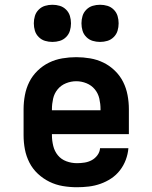

<svg xmlns="http://www.w3.org/2000/svg" viewBox="-20 -778 640 806"><path d="M303 8Q273 8 243.5 3Q214 -2 187.5 -15Q161 -28 139 -48.5Q117 -69 103.5 -95.5Q90 -122 84.5 -151Q79 -180 79 -210V-320Q79 -349 84.5 -378.5Q90 -408 103 -434Q116 -460 137.5 -481Q159 -502 185.5 -515Q212 -528 241.5 -533Q271 -538 300 -538Q329 -538 358.5 -533Q388 -528 414.5 -515Q441 -502 462.5 -481Q484 -460 497 -434Q510 -408 515.5 -378.5Q521 -349 521 -320V-215H198V-210Q198 -188 203.5 -165.5Q209 -143 223 -126Q237 -109 258.5 -101Q280 -93 303 -93Q319 -93 335 -95.5Q351 -98 365 -105.5Q379 -113 389 -126.5Q399 -140 400 -156H519Q517 -131 508 -107Q499 -83 483.5 -63Q468 -43 447 -29Q426 -15 402 -6.5Q378 2 353 5Q328 8 303 8ZM198 -315H402V-320Q402 -342 397 -364Q392 -386 378 -403Q364 -420 343 -428.5Q322 -437 300 -437Q278 -437 257 -428.5Q236 -420 222 -403Q208 -386 203 -364Q198 -342 198 -320ZM400 -602Q384 -602 369 -606.5Q354 -611 342.5 -622.5Q331 -634 326.5 -649Q322 -664 322 -680Q322 -696 326.5 -711Q331 -726 342.5 -737.5Q354 -749 369 -753.5Q384 -758 400 -758Q416 -758 431 -753.5Q446 -749 457.5 -737.5Q469 -726 473.5 -711Q478 -696 478 -680Q478 -664 473.5 -649Q469 -634 457.5 -622.5Q446 -611 431 -606.5Q416 -602 400 -602ZM200 -602Q184 -602 169 -606.5Q154 -611 142.5 -622.5Q131 -634 126.5 -649Q122 -664 122 -680Q122 -696 126.5 -711Q131 -726 142.5 -737.5Q154 -749 169 -753.5Q184 -758 200 -758Q216 -758 231 -753.5Q246 -749 257.5 -737.5Q269 -726 273.5 -711Q278 -696 278 -680Q278 -664 273.5 -649Q269 -634 257.5 -622.5Q246 -611 231 -606.5Q216 -602 200 -602Z"/></svg>

Font: Iosevka Curly Slab Extended
Style: Bold
Weight: 700
Width: 7
Monospace: yes
Designer: Belleve Invis
Foundry: Belleve Invis
Version: Version 11.1.0; ttfautohint (v1.8.3)